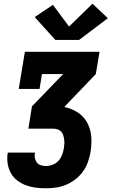

<svg xmlns="http://www.w3.org/2000/svg" viewBox="-20 -809 640 1034"><path d="M228 205Q199 205 171.5 201.5Q144 198 119 188.5Q94 179 73 163Q52 147 39 124Q26 101 21.5 73.5Q17 46 21 18Q22 17 22 16Q22 15 22 13H168Q168 14 168 14.5Q168 15 168 15Q165 29 168 43Q171 57 179 67Q187 77 200.5 81Q214 85 228 85Q246 85 264 78Q282 71 295 56.5Q308 42 314.5 24.5Q321 7 324 -11Q326 -23 326.5 -35Q327 -47 325.5 -58.5Q324 -70 320.5 -81Q317 -92 309.5 -100Q302 -108 291 -112Q280 -116 268 -116H133L152 -236L320 -410H206L193 -330H81L114 -530H516L496 -410L329 -236L328 -232Q354 -227 377.5 -215.5Q401 -204 419.5 -187Q438 -170 450 -147.5Q462 -125 467.5 -99.5Q473 -74 472.5 -46.5Q472 -19 468 8Q463 35 454 62Q445 89 428 113Q411 137 387.5 155.5Q364 174 337 185.5Q310 197 282.5 201Q255 205 228 205ZM406 -594H278L167 -717L265 -783L352 -666L478 -789L561 -711Z"/></svg>

Font: Iosevka Curly Slab HvExObl
Style: Regular
Weight: 900
Width: 7
Italic angle: -9°
Monospace: yes
Designer: Belleve Invis
Foundry: Belleve Invis
Version: Version 11.1.0; ttfautohint (v1.8.3)